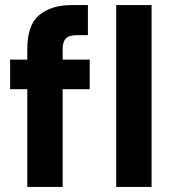

<svg xmlns="http://www.w3.org/2000/svg" viewBox="-20 -740 685 760"><path d="M88 0V-387H20V-504H88V-546Q88 -642 136 -681Q184 -720 265 -720H328V-601H287Q255 -601 241.5 -588.5Q228 -576 228 -546V-504H335V-387H228V0ZM440 0V-720H580V0Z"/></svg>

Font: DM Sans ExtraBold
Style: Regular
Weight: 800
Designer: Colophon Foundry, Jonny Pinhorn
Foundry: Colophon Foundry
Version: Version 4.004; ttfautohint (v1.8.4.7-5d5b)